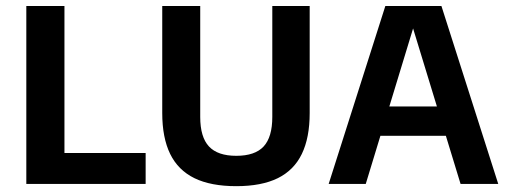

<svg xmlns="http://www.w3.org/2000/svg" viewBox="-20 -615 1694 642"><path d="M68 0V-595H195.5V-103.5H467V0Z M770 7.5Q685 7.5 630.2 -19.2Q575.5 -46 549 -100.2Q522.5 -154.5 522.5 -237V-595H649.5V-224Q649.5 -156.5 678.8 -125.2Q708 -94 770 -94Q832.5 -94 861.5 -125.2Q890.5 -156.5 890.5 -224V-595H1015.5V-237Q1015.5 -154.5 989.2 -100.2Q963 -46 908.8 -19.2Q854.5 7.5 770 7.5Z M1079 0 1268.5 -595H1456L1646 0H1520L1354.5 -542H1368L1203 0ZM1200.5 -161 1226.5 -259H1497.5L1523.5 -161Z"/></svg>

Font: Encode Sans SC SemiCondensed SemiBold
Style: Regular
Weight: 600
Width: 4
Designer: Multiple Designers
Foundry: Impallari Type
Version: Version 3.002